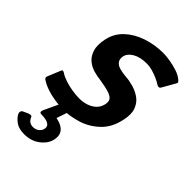

<svg xmlns="http://www.w3.org/2000/svg" viewBox="-217 -555 834 834"><g transform="rotate(45 200.0 -138.5)"><path d="M14 -106Q17 -115 22.5 -114Q28 -113 33 -109Q47 -100 69 -93Q91 -86 114.5 -82.5Q138 -79 156 -79Q179 -79 199 -85.5Q219 -92 234 -105.5Q249 -119 254 -141Q258 -159 251.5 -169.5Q245 -180 224.5 -187Q204 -194 166 -200Q145 -202 122 -208.5Q99 -215 81 -230Q63 -245 54.5 -271.5Q46 -298 55 -341Q65 -385 97 -415Q129 -445 176 -461Q223 -477 276 -477Q293 -477 317.5 -473Q342 -469 366 -461Q390 -453 405 -439Q411 -434 411 -430.5Q411 -427 407 -421L375 -365Q370 -354 357 -360Q345 -368 327.5 -376Q310 -384 291.5 -389Q273 -394 258 -394Q217 -394 192 -379.5Q167 -365 162 -344Q158 -324 166.5 -312.5Q175 -301 192.5 -296Q210 -291 233 -289Q254 -288 279 -281Q304 -274 325 -259.5Q346 -245 356.5 -218.5Q367 -192 358 -151Q346 -92 309.5 -57.5Q273 -23 227.5 -9Q182 5 140 5Q122 5 93.5 1Q65 -3 38 -12Q11 -21 -7 -34Q-13 -40 -10 -48ZM206 123Q200 153 170 176.5Q140 200 97 200Q65 200 46.5 187.5Q28 175 18 158Q14 151 15.5 143.5Q17 136 25 133L47 123Q64 117 67 127Q71 138 80 144.5Q89 151 101 151Q119 151 130 141.5Q141 132 143 121Q146 107 138.5 99.5Q131 92 117.5 89Q104 86 89 86Q81 86 79.5 81Q78 76 82 67L111 5Q114 -1 119.5 -3Q125 -5 131 -5H157Q165 -5 162 6L140 71L128 48Q171 52 192 70.5Q213 89 206 123Z"/></g></svg>

Font: Glory Thin SemiBold
Style: Italic
Weight: 600
Italic angle: -12°
Version: Version 1.011